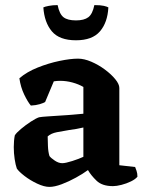

<svg xmlns="http://www.w3.org/2000/svg" viewBox="-20 -730 565 753"><path d="M174 3Q153 3 125.5 -10Q98 -23 76 -40Q54 -57 46 -69Q41 -83 37.5 -106Q34 -129 34 -153Q34 -165 35 -177Q36 -189 38 -199Q44 -209 62.5 -224.5Q81 -240 101 -253Q121 -266 133 -270Q143 -272 167.5 -273.5Q192 -275 220 -277Q236 -278 243 -278.5Q250 -279 262.5 -280Q275 -281 307 -284V-389Q288 -400 264 -406.5Q240 -413 216 -413Q203 -413 191 -411L157 -330Q151 -326 136 -321.5Q121 -317 101 -316Q89 -330 75 -359Q61 -388 56 -423Q85 -448 127.5 -465Q170 -482 213 -491Q256 -500 286 -500Q310 -500 338 -488Q366 -476 391 -457.5Q416 -439 432 -419.5Q448 -400 448 -385V-82L510 -75Q512 -70 515.5 -60Q519 -50 519 -37Q511 -27 493.5 -18.5Q476 -10 456.5 -5Q437 0 423 0Q381 0 359 -21Q337 -42 325 -63Q306 -49 278 -33.5Q250 -18 222 -7.5Q194 3 174 3ZM224 -90Q237 -90 263.5 -98.5Q290 -107 307 -115V-230Q295 -227 280.5 -224.5Q266 -222 251 -220Q226 -216 203 -211.5Q180 -207 167 -195Q167 -181 168 -157.5Q169 -134 174 -118Q180 -110 195 -100Q210 -90 224 -90ZM278 -572Q213 -572 183.5 -607Q154 -642 150 -701Q156 -704 171.5 -707Q187 -710 206 -710Q213 -675 229 -662.5Q245 -650 278 -650Q310 -650 326.5 -662.5Q343 -675 350 -710Q375 -710 387.5 -707Q400 -704 405 -701Q402 -642 372 -607Q342 -572 278 -572Z"/></svg>

Font: Texturina 72pt ExtraBold
Style: Regular
Weight: 800
Designer: Guillermo Torres Carreño
Foundry: Omnibus-Type
Version: Version 1.002; ttfautohint (v1.8.3)